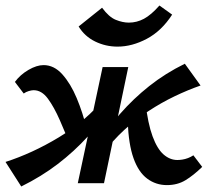

<svg xmlns="http://www.w3.org/2000/svg" viewBox="-27 -664 765 696"><path d="M50 12 -7 -77Q40 -92 89 -114.5Q138 -137 186 -166Q234 -195 277 -231.5Q320 -268 354 -311L386 -289Q342 -225 292 -170Q242 -115 182.5 -69.5Q123 -24 50 12ZM233 -127Q211 -180 190 -228Q169 -276 146.5 -306.5Q124 -337 95 -337Q88 -337 77.5 -334Q67 -331 59 -325L27 -367Q46 -393 76 -410.5Q106 -428 131 -428Q169 -428 199 -394.5Q229 -361 251 -308.5Q273 -256 287 -198ZM255 0 345 -421H438L350 0ZM349 -110 317 -132Q360 -196 408 -251Q456 -306 514 -352Q572 -398 643 -433L700 -354Q654 -338 606 -315Q558 -292 511.5 -261.5Q465 -231 423.5 -193Q382 -155 349 -110ZM578 7Q538 7 506.5 -16.5Q475 -40 457 -90.5Q439 -141 436 -223L500 -294Q509 -216 526 -170Q543 -124 566 -104Q589 -84 616 -84Q624 -84 634 -85.5Q644 -87 654.5 -91Q665 -95 674 -101L706 -59Q674 -28 645 -10.5Q616 7 578 7ZM399 -495Q356 -495 318 -513.5Q280 -532 258 -568L343 -636Q368 -602 393 -592Q418 -582 440 -582Q469 -582 495 -596Q521 -610 551 -644L597 -611Q559 -552 505.5 -523.5Q452 -495 399 -495Z"/></svg>

Font: Ysabeau
Style: Bold Italic
Weight: 700
Italic angle: -12°
Designer: Christian Thalmann (Catharsis Fonts)
Version: Version 2.002